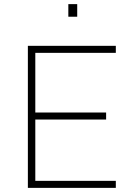

<svg xmlns="http://www.w3.org/2000/svg" viewBox="-20 -910 638 930"><path d="M115 0V-688H541V-654H151V-365H494V-331H151V-34H541V0ZM311 -829V-890H354V-829Z"/></svg>

Font: Saira Thin Thin
Style: Regular
Weight: 250
Version: Version 1.101